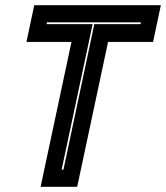

<svg xmlns="http://www.w3.org/2000/svg" viewBox="-20 -720 640 740"><path d="M136.5 0 255.5 -558.5H82L112 -700H600L570 -558.5H396.5L277.5 0ZM217.5 -66H224.5L343.5 -627H521.5L523 -634H161L159.5 -627H337Z"/></svg>

Font: Tourney ExtraBold
Style: Italic
Weight: 800
Italic angle: -12°
Version: Version 1.015